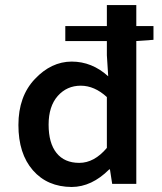

<svg xmlns="http://www.w3.org/2000/svg" viewBox="-20 -726 640 758"><path d="M585.9 -623V-568.8L518.1 -564V0H422.9L414.1 -57.1H411.1Q342.3 11.7 263.2 12.2Q167 11.7 109.9 -53.7Q52.7 -119.1 52.7 -232.4Q52.7 -345.7 117.7 -414.1Q182.1 -482.4 262.7 -482.9Q343.3 -482.9 407.2 -424.8L401.9 -507.8V-564H237.8V-623H401.9V-706.1H518.1V-623ZM171.9 -233.9Q171.9 -161.1 203.1 -122.1Q234.4 -83 293 -83Q352.1 -83 401.9 -142.1V-342.8Q353 -387.7 298.8 -387.7Q244.1 -387.7 208 -347.2Q171.9 -306.2 171.9 -233.9Z"/></svg>

Font: SourceCodePro-Semibold
Style: Regular
Weight: 600
Monospace: yes
Designer: Paul D. Hunt
Foundry: Adobe Systems Incorporated
Version: Version 1.009;PS 1.000;hotconv 1.0.70;makeotf.lib2.5.5900